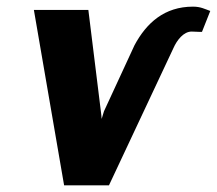

<svg xmlns="http://www.w3.org/2000/svg" viewBox="-20 -558 653 578"><path d="M82 -528 173 0H308L502 -413C513 -438 533 -463 557 -463C562 -463 576 -462 582 -462H588L613 -525C596 -531 584 -538 561 -538C475 -538 421 -489 385 -422L293 -223L286 -200L285 -212L246 -528Z"/></svg>

Font: Aerodynamic
Style: BdObl
Weight: 500
Designer: Google
Version: Version 2.000980; 2014